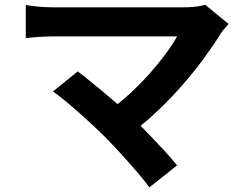

<svg xmlns="http://www.w3.org/2000/svg" viewBox="-20 -732 1040 817"><path d="M952.6 -630.2Q942.3 -618.4 933.6 -608.2Q924.8 -598 918.6 -588.4Q889.3 -540.5 848.2 -484.4Q807.1 -428.4 757.2 -371.2Q707.3 -313.9 651.6 -261.1Q596 -208.2 537.4 -165.4L437.7 -257.7Q487.6 -291.9 532.4 -333.3Q577.1 -374.7 615.5 -417.7Q653.9 -460.8 684.2 -501.7Q714.4 -542.5 733.7 -577.2Q714.4 -577.2 681 -577.2Q647.6 -577.2 604.2 -577.2Q560.9 -577.2 513.1 -577.2Q465.3 -577.2 417.5 -577.2Q369.6 -577.2 327.4 -577.2Q285.1 -577.2 253.4 -577.2Q221.6 -577.2 205 -577.2Q185.2 -577.2 162.5 -575.9Q139.7 -574.6 120 -573Q100.3 -571.3 89.7 -569.5V-710.5Q102.9 -708.7 123.4 -706Q144 -703.4 166 -702.1Q188 -700.8 205 -700.8Q218.5 -700.8 249.7 -700.8Q281 -700.8 323.8 -700.8Q366.6 -700.8 416.1 -700.8Q465.6 -700.8 516.2 -700.8Q566.9 -700.8 614 -700.8Q661 -700.8 698.7 -700.8Q736.4 -700.8 759.5 -700.8Q819.1 -700.8 853 -711.8ZM425.3 -150.8Q403 -173.1 374.7 -199.4Q346.4 -225.8 315.7 -253Q285 -280.1 256.5 -303.5Q228.1 -326.8 205.4 -342.7L310.5 -428Q330.8 -413.3 358.2 -391.1Q385.7 -368.9 416.9 -342.9Q448.1 -316.9 479.9 -289Q511.6 -261.1 540.5 -233.8Q573.6 -202.2 609.1 -165.3Q644.5 -128.3 677.2 -93.1Q709.8 -57.9 733.5 -28.4L615.8 65.3Q595.1 36.9 562.7 -0.8Q530.3 -38.5 494 -78.3Q457.8 -118.1 425.3 -150.8Z"/></svg>

Font: Noto Sans SC Thin
Style: Regular
Weight: 100
Designer: Ryoko NISHIZUKA 西塚涼子 (kana, bopomofo & ideographs); Paul D. Hunt (Latin, Greek & Cyrillic); Sandoll Communications 산돌커뮤니
Foundry: Adobe
Version: Version 2.004-H2;hotconv 1.0.118;makeotfexe 2.5.65603